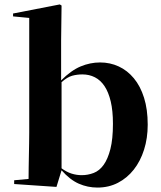

<svg xmlns="http://www.w3.org/2000/svg" viewBox="-20 -838 729 867"><path d="M256 -656V-475Q301 -520 344 -538Q387 -556 432 -556Q477 -556 516 -538Q555 -520 584.5 -484.5Q614 -449 630.5 -396.5Q647 -344 647 -275Q647 -214 630.5 -162Q614 -110 584 -72Q554 -34 512.5 -12.5Q471 9 420 9Q376 9 336 -8.5Q296 -26 258 -69L235 6L44 -7V-24L109 -30Q109 -54 109.5 -82Q110 -110 110.5 -137.5Q111 -165 111.5 -191Q112 -217 112 -238V-757L39 -764V-777L250 -818L258 -813ZM352 -502Q328 -502 306 -496Q284 -490 258 -467V-78Q281 -61 303.5 -54Q326 -47 349 -47Q377 -47 403 -57Q429 -67 448 -93.5Q467 -120 478.5 -165Q490 -210 490 -279Q490 -338 480 -380Q470 -422 452 -449Q434 -476 408.5 -489Q383 -502 352 -502Z"/></svg>

Font: XinYuGongZhangJiaSongA
Style: Regular
Weight: 900
Designer: XinYuGong
Foundry: Adobe Systems Incorporated
Version: Version 1.00